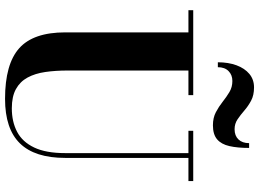

<svg xmlns="http://www.w3.org/2000/svg" viewBox="-156 -881 1052 780"><g transform="rotate(90 370.0 -491.0)"><path d="M715.5 -750V-730.5H621.5V-230Q621.5 -106.5 562.5 -46Q503.5 14.5 381.5 14.5Q240.5 14.5 176 -43Q111.5 -100.5 111.5 -230V-730.5H21.5V-750H366.5V-730.5H266.5V-240Q266.5 -190.5 272.5 -149Q278.5 -107.5 295 -77Q311.5 -46.5 341.8 -29.8Q372 -13 420 -13Q474.5 -13 515.5 -34.5Q556.5 -56 579.2 -103.8Q602 -151.5 602 -230V-730.5H511.5V-750ZM489 -830Q458.5 -830 435.8 -842Q413 -854 393.5 -869.5Q374 -885 354 -897Q334 -909 309 -909Q284.5 -909 268.8 -893.5Q253 -878 253 -850H233Q233 -892.5 245.2 -925.8Q257.5 -959 280.2 -978Q303 -997 335 -997Q367 -997 389.2 -985Q411.5 -973 429.2 -957.5Q447 -942 464.8 -930Q482.5 -918 505 -918Q531.5 -918 546.5 -933.8Q561.5 -949.5 561.5 -977H581Q581 -930 573.5 -897Q566 -864 546 -847Q526 -830 489 -830Z"/></g></svg>

Font: Bodoni Moda
Style: Bold
Weight: 700
Designer: Owen Earl
Foundry: indestructible type
Version: Version 2.005